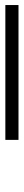

<svg xmlns="http://www.w3.org/2000/svg" viewBox="246 -268 90 735"><g transform="rotate(90 291.5 99.0)"><path d="M-56.2 124V73.7H460V124Z"/></g></svg>

Font: Elstob 10pt
Style: Italic
Weight: 400
Italic angle: -20°
Designer: Peter S. Baker
Version: Version 1.015